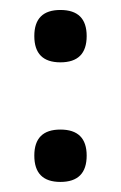

<svg xmlns="http://www.w3.org/2000/svg" viewBox="-20 -438 243 385"><path d="M101.1 -418Q153.8 -418 153.8 -365.7Q153.8 -313 101.1 -313Q48.8 -313 48.8 -365.7Q48.8 -418 101.1 -418ZM101.1 -178.2Q153.8 -178.2 153.8 -126Q153.8 -73.2 101.1 -73.2Q48.8 -73.2 48.8 -126Q48.8 -178.2 101.1 -178.2Z"/></svg>

Font: Gayathri
Style: Regular
Weight: 400
Designer: Binoy Dominic <binoy.domenic@gmail.com>
Foundry: SMC
Version: Version 1.000